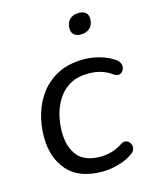

<svg xmlns="http://www.w3.org/2000/svg" viewBox="-108 -773 681 854"><g transform="rotate(-15 232.0 -346.5)"><path d="M258.3 8.9Q150.3 8.9 97.7 -51Q45 -110.9 45 -207.2Q45 -260.6 60.1 -312.1Q75.3 -363.6 106.9 -404.9Q138.5 -446.2 187.8 -470.8Q237.2 -495.3 305 -495.3Q342.6 -495.3 378.4 -484.9Q414.2 -474.6 440.1 -457.4Q454.3 -448.5 459.9 -437.5Q465.6 -426.4 463.9 -415.7Q462.2 -404.9 455.5 -397.6Q448.9 -390.3 439.2 -388.9Q429.4 -387.6 417.7 -395Q392.5 -413.3 365.8 -421.2Q339 -429 307.7 -429Q259.4 -429 225.1 -410.1Q190.9 -391.2 169.5 -358.9Q148.1 -326.7 138 -287.6Q127.9 -248.5 127.9 -207.6Q127.9 -139.5 160.6 -98.4Q193.4 -57.3 267.9 -57.3Q291.6 -57.3 317.9 -64.7Q344.2 -72.1 369.8 -89.3Q380 -95.8 389.9 -94.4Q399.7 -93 406.3 -86.2Q412.9 -79.4 415.1 -69.9Q417.4 -60.3 413.5 -50.3Q409.6 -40.3 398 -32.5Q370.9 -12.8 332.2 -1.9Q293.5 8.9 258.3 8.9ZM322.2 -605.2Q302.1 -605.2 290.8 -615.3Q279.5 -625.4 279.5 -643.1Q279.5 -670.1 295 -685.3Q310.5 -700.5 337.5 -700.5Q357.6 -700.5 368.9 -690.7Q380.1 -680.9 380.1 -662.6Q380.1 -636.1 364.7 -620.7Q349.2 -605.2 322.2 -605.2Z"/></g></svg>

Font: Nunito Variable Extra Light
Style: Italic
Weight: 200
Italic angle: -9°
Designer: Vernon Adams
Foundry: Vernon Adams
Version: Version 3.602